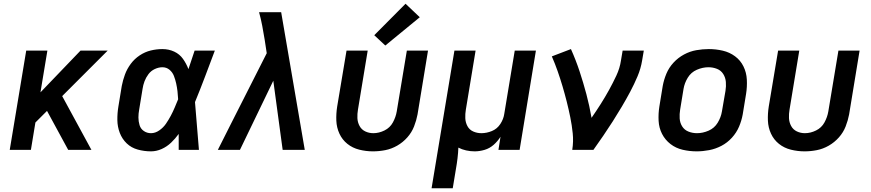

<svg xmlns="http://www.w3.org/2000/svg" viewBox="-20 -800 4648 1025"><path d="M32 0H145L169 -146L231 -208L344 0H468L312 -287L555 -530H410L196 -307L233 -530H120Z M786 8Q815 8 843 -4.5Q871 -17 893.5 -38.5Q916 -60 934 -85Q934 -43 934 0H1042Q1036 -64 1031.5 -127.5Q1027 -191 1021 -255Q1049 -323 1075 -392Q1101 -461 1127 -530H1019Q1003 -480 986 -431Q975 -460 957 -485.5Q939 -511 910 -524.5Q881 -538 847 -538Q816 -538 785 -530.5Q754 -523 726 -504.5Q698 -486 678 -459Q658 -432 647 -402Q636 -372 630 -341L612 -231Q606 -195 606.5 -159Q607 -123 619.5 -90.5Q632 -58 656.5 -34.5Q681 -11 715.5 -1.5Q750 8 786 8ZM786 -89Q765 -89 748 -100.5Q731 -112 725 -132Q719 -152 719 -173Q719 -194 723 -215L741 -325Q744 -346 751.5 -366Q759 -386 772.5 -404Q786 -422 806.5 -431.5Q827 -441 847 -441Q869 -441 885 -427.5Q901 -414 908.5 -394.5Q916 -375 920.5 -354.5Q925 -334 927.5 -313Q930 -292 931 -270Q922 -248 912.5 -225.5Q903 -203 891.5 -181.5Q880 -160 866 -139.5Q852 -119 830.5 -104Q809 -89 786 -89Z M1143 0H1261L1439 -369L1489 0H1607L1481 -735H1363Q1373 -699 1380 -662Q1387 -625 1393 -588L1404 -516L1365 -439L1213 -139Z M1971 8Q2004 8 2037 1.5Q2070 -5 2100.5 -22.5Q2131 -40 2154.5 -66.5Q2178 -93 2190.5 -125Q2203 -157 2209 -189L2265 -530H2152L2098 -205Q2093 -175 2077.5 -146.5Q2062 -118 2032.5 -103.5Q2003 -89 1973 -89Q1973 -89 1973 -89Q1973 -89 1973 -89Q1950 -89 1930 -98.5Q1910 -108 1899.5 -127.5Q1889 -147 1888 -169.5Q1887 -192 1891 -215L1943 -530H1830L1780 -231Q1774 -193 1775.5 -156Q1777 -119 1792 -86.5Q1807 -54 1834.5 -32Q1862 -10 1898 -1Q1934 8 1971 8ZM2037 -557 2221 -708 2145 -780 1978 -612Z M2284 205H2397L2414 102Q2419 74 2422.5 45Q2426 16 2427 -12Q2446 -2 2468.5 3Q2491 8 2514 8Q2540 8 2567 0Q2594 -8 2615.5 -27Q2637 -46 2652 -70L2641 0H2754L2841 -530H2728L2672 -192Q2668 -164 2651 -138Q2634 -112 2606 -100.5Q2578 -89 2550 -89Q2527 -89 2506.5 -98Q2486 -107 2475.5 -126.5Q2465 -146 2464 -169Q2463 -192 2467 -215L2519 -530H2406Z M3035 0H3148Q3175 -38 3201 -76Q3227 -114 3251.5 -152.5Q3276 -191 3299.5 -230.5Q3323 -270 3344.5 -310.5Q3366 -351 3383.5 -392.5Q3401 -434 3408 -477L3417 -530H3304L3295 -477Q3289 -436 3270.5 -396.5Q3252 -357 3231 -319Q3210 -281 3186.5 -244Q3163 -207 3138 -171Q3127 -235 3110.5 -297Q3094 -359 3074 -419.5Q3054 -480 3028 -538L2926 -499Q2943 -460 2957 -420Q2971 -380 2983 -339.5Q2995 -299 3005.5 -257.5Q3016 -216 3024.5 -174Q3033 -132 3037.5 -88.5Q3042 -45 3035 0Z M3699 8Q3732 8 3766 1.5Q3800 -5 3831.5 -21.5Q3863 -38 3887.5 -65Q3912 -92 3925.5 -124Q3939 -156 3945 -189L3963 -299Q3969 -337 3967 -375Q3965 -413 3949 -445.5Q3933 -478 3904 -499.5Q3875 -521 3838.5 -529.5Q3802 -538 3764 -538Q3731 -538 3697 -532Q3663 -526 3631.5 -509Q3600 -492 3575.5 -465.5Q3551 -439 3537.5 -406.5Q3524 -374 3518 -341L3500 -231Q3494 -193 3496 -155Q3498 -117 3514.5 -85Q3531 -53 3559.5 -31Q3588 -9 3624.5 -0.5Q3661 8 3699 8ZM3701 -89Q3677 -89 3655.5 -97.5Q3634 -106 3622 -125Q3610 -144 3608.5 -167.5Q3607 -191 3611 -215L3629 -325Q3634 -356 3651.5 -385Q3669 -414 3700 -427.5Q3731 -441 3762 -441Q3786 -441 3807.5 -432.5Q3829 -424 3841 -405Q3853 -386 3855 -362.5Q3857 -339 3853 -315L3834 -205Q3829 -174 3811.5 -145Q3794 -116 3763 -102.5Q3732 -89 3701 -89Z M4275 8Q4308 8 4341 1.5Q4374 -5 4404.5 -22.5Q4435 -40 4458.5 -66.5Q4482 -93 4494.5 -125Q4507 -157 4513 -189L4569 -530H4456L4402 -205Q4397 -175 4381.5 -146.5Q4366 -118 4336.5 -103.5Q4307 -89 4277 -89Q4277 -89 4277 -89Q4277 -89 4277 -89Q4254 -89 4234 -98.5Q4214 -108 4203.5 -127.5Q4193 -147 4192 -169.5Q4191 -192 4195 -215L4247 -530H4134L4084 -231Q4078 -193 4079.5 -156Q4081 -119 4096 -86.5Q4111 -54 4138.5 -32Q4166 -10 4202 -1Q4238 8 4275 8Z"/></svg>

Font: Iosevka Sparkle SmBdObl
Style: Regular
Weight: 600
Italic angle: -9°
Designer: Belleve Invis
Foundry: Belleve Invis
Version: Version 4.5.0; ttfautohint (v1.8.3)